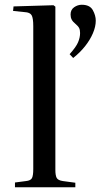

<svg xmlns="http://www.w3.org/2000/svg" viewBox="-20 -788 430 808"><path d="M43 0V-20L89 -26Q109 -28 114.5 -38.5Q120 -49 120 -77V-678Q120 -712 113 -724Q106 -736 84 -737L35 -742L37 -761L205 -766L213 -760V-73Q213 -50 218.5 -39.5Q224 -29 245 -26L297 -19V0ZM288 -544 273 -560Q300 -590 308.5 -610Q317 -630 317 -649Q317 -662 313 -670Q309 -678 297 -688Q286 -697 281.5 -706Q277 -715 277 -727Q277 -747 292 -757.5Q307 -768 324 -768Q358 -768 370.5 -745.5Q383 -723 383 -701Q383 -676 371 -648Q359 -620 338 -593.5Q317 -567 288 -544Z"/></svg>

Font: Literata 60pt
Style: Regular
Weight: 400
Designer: Latin by Veronika Burian and Jose Scaglione. Greek by Irene Vlachou. Cyrillic by Vera Evstafieva.
Foundry: TypeTogether
Version: Version 3.002